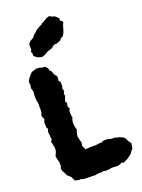

<svg xmlns="http://www.w3.org/2000/svg" viewBox="-174 -1011 813 1101"><g transform="rotate(-20 233.0 -460.0)"><path d="M206 -145 235 -147H254H274L289 -150H308L318 -156L339 -157L360 -152L374 -150H391L400 -145H411L430 -136L443 -128L449 -114L455 -103L466 -88L461 -57L449 -43L443 -33L435 -26L417 -13L410 -9L387 2L373 -2L364 4L348 8L329 7L312 6L300 9L276 11L261 8L245 11L237 10L216 12L207 14L189 13H177L142 12L123 7L114 8L89 3L83 -9L77 -22L66 -33L56 -41L51 -53L39 -75L36 -90L41 -102V-128L36 -143L32 -167L41 -186L45 -200L44 -217L40 -239L36 -253L44 -263L42 -282L41 -297L39 -312L45 -328L39 -339L38 -359V-372L45 -390L37 -402L36 -415L41 -429L43 -450L42 -464L43 -484L39 -500L38 -517L37 -530L38 -543L40 -558L33 -580L36 -598L34 -621L43 -637L59 -656L70 -667L100 -676L118 -675L134 -670L151 -669L165 -654L167 -641L176 -633L180 -624L185 -609L196 -597L199 -583L195 -568L204 -558L206 -532L201 -518L206 -501L199 -486L202 -473L195 -455L191 -440L199 -431L194 -412L202 -396L195 -381L196 -359L199 -342L194 -330L191 -313L192 -300L194 -286L199 -266L194 -256L190 -238L189 -228L194 -207L199 -189L195 -170L203 -154ZM153 -727 128 -735 110 -749 109 -765 104 -777 111 -790 109 -803 110 -822 123 -837 143 -848 157 -866 166 -871 178 -884 198 -896 214 -903 219 -909 235 -916 253 -928 272 -934 288 -925 303 -921 324 -901 321 -890 336 -878 335 -869 329 -857 323 -835 316 -815 306 -798 291 -791 283 -780 258 -771 241 -770 225 -756 193 -745 170 -732Z"/></g></svg>

Font: Winky Rough
Style: Bold
Weight: 700
Designer: Simon Atzbach
Foundry: typofactur
Version: Version 1.206; ttfautohint (v1.8.4.7-5d5b)